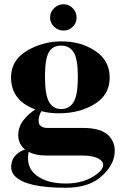

<svg xmlns="http://www.w3.org/2000/svg" viewBox="-20 -664 578 905"><path d="M162 -93Q162 -65 198 -61H370Q459 -61 494 -23Q529 15 518.5 71Q508 127 450 174Q392 221 290 221Q103 221 50 166Q30 144 33 114.5Q36 85 55 66.5Q74 48 98 41Q66 14 66 -26Q66 -66 90.5 -97.5Q115 -129 147 -148Q32 -190 32 -299Q32 -380 106.5 -424.5Q181 -469 271 -469Q361 -469 429 -424Q497 -379 497 -298Q497 -217 426 -173.5Q355 -130 258 -130Q211 -130 175 -140Q162 -118 162 -93ZM347 -301.5Q347 -387 327 -418Q307 -449 267.5 -449Q228 -449 210 -417.5Q192 -386 192 -302Q192 -218 211 -184Q230 -150 268.5 -150Q307 -150 327 -183Q347 -216 347 -301.5ZM364 69H196Q148 69 115 52Q101 124 151.5 162.5Q202 201 290 201Q378 201 436 157Q463 137 466 117Q469 97 443 83Q417 69 364 69ZM341 -581.5Q341 -556 323 -538Q305 -520 279.5 -520Q254 -520 235 -538Q216 -556 216 -581.5Q216 -607 235 -625.5Q254 -644 279.5 -644Q305 -644 323 -625.5Q341 -607 341 -581.5Z"/></svg>

Font: Rozha One
Style: Regular
Weight: 400
Designer: Tim Donaldson, Indian Type Foundry
Foundry: Indian Type Foundry
Version: Version 1.301;PS 1.0;hotconv 1.0.78;makeotf.lib2.5.61930; tt